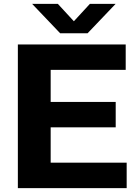

<svg xmlns="http://www.w3.org/2000/svg" viewBox="-20 -969 712 989"><path d="M241 -131H632.5V0H72V-740H627.5V-609H241V-444H576V-313H241ZM443 -949H575.5L431 -797.5H290L145.5 -949H278L360.5 -859.5Z"/></svg>

Font: Encode Sans Semi Expanded
Style: Bold
Weight: 700
Width: 6
Designer: Multiple Designers
Foundry: Impallari Type
Version: Version 2.000